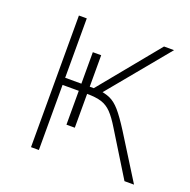

<svg xmlns="http://www.w3.org/2000/svg" viewBox="-102 -639 733 739"><g transform="rotate(20 264.5 -269.5)"><path d="M99.6 -539.1H131.8V-295.9H198.2V-424.8H232.4V-295.9H249L448.2 -539.1H489.3L281.2 -287.1L261.7 -296.9Q295.9 -293 316.9 -283.7Q337.9 -274.4 358.4 -251Q378.9 -227.5 409.2 -179.7L521.5 0H482.4L373 -177.7Q350.6 -214.8 332.5 -233.4Q314.5 -252 291.5 -259.3Q268.6 -266.6 230.5 -266.6H211.9L232.4 -280.3V-127.9H198.2V-266.6H131.8V0H99.6Z"/></g></svg>

Font: Min Sans VF VF
Style: Regular
Weight: 400
Designer: Jinseong-Kim, NotoSansCJK, Nunito
Foundry: Jinseong-Kim
Version: Version 1.420;Glyphs 3.1.2 (3151)